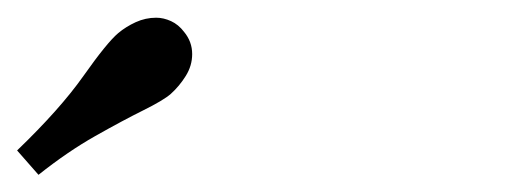

<svg xmlns="http://www.w3.org/2000/svg" viewBox="-62 -737 582 219"><path d="M-18.1 -537.6 -42.5 -565.4Q6.3 -612.3 33.2 -650.4Q60.1 -688.5 72.8 -699.2Q81.5 -706.5 92.8 -711.7Q104 -716.8 116.2 -716.8Q124.5 -716.8 133.1 -712.9Q141.6 -709 147.9 -700.7Q157.2 -689.5 157.2 -675.3Q157.2 -662.1 149.9 -650.4Q142.6 -638.7 132.8 -629.9Q124.5 -622.6 101.3 -611.1Q78.1 -599.6 46.6 -581.8Q15.1 -564 -18.1 -537.6Z"/></svg>

Font: Gelasio
Style: Italic
Weight: 400
Italic angle: -8.5°
Designer: Eben Sorkin
Foundry: Eben Sorkin
Version: Version 1.008